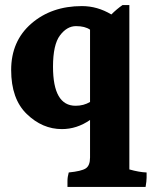

<svg xmlns="http://www.w3.org/2000/svg" viewBox="-20 -543 603 757"><path d="M335 -426Q315 -440 279.5 -440Q244 -440 216.5 -403.5Q189 -367 189 -280Q189 -126 278 -126Q310 -126 335 -141ZM490 -523V125Q529 136 558 137Q558 144 558 157.5Q558 171 554 194H246Q246 186 246 170.5Q246 155 251 137Q301 132 318 121Q335 110 335 78V-70Q283 -34 224 -34Q147 -34 85.5 -93.5Q24 -153 24 -267Q24 -381 103.5 -450Q183 -519 303 -519Q364 -519 419 -486Q440 -507 463 -523Z"/></svg>

Font: Halant
Style: Bold
Weight: 700
Designer: Hitesh Malaviya (Devanagari), Satya Rajpurohit (Latin)
Foundry: Indian Type Foundry
Version: Version 1.101;PS 1.0;hotconv 1.0.78;makeotf.lib2.5.61930; tt